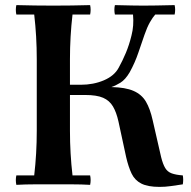

<svg xmlns="http://www.w3.org/2000/svg" viewBox="-20 -722 749 752"><path d="M44 2Q40 -17 44 -35H114Q119 -78 121.5 -121.5Q124 -165 124 -210V-490Q124 -535 121.5 -578.5Q119 -622 114 -665H44Q40 -684 44 -702Q79 -701 117 -700.5Q155 -700 189 -700Q224 -700 261.5 -700.5Q299 -701 333 -702Q337 -684 333 -665H264Q259 -622 256.5 -578.5Q254 -535 254 -490V-210Q254 -165 256.5 -121.5Q259 -78 264 -35H333Q337 -17 333 2Q299 0 261.5 0Q224 0 189 0Q155 0 117 0Q79 0 44 2ZM605 10Q559 10 533.5 -3Q508 -16 495.5 -42Q483 -68 474 -107L444 -246Q436 -282 422.5 -305Q409 -328 384 -339Q359 -350 313 -350H234V-390H296Q346 -390 387 -407.5Q428 -425 445 -457Q460 -484 473 -515Q486 -546 495 -583Q500 -602 501.5 -622.5Q503 -643 501 -665H430Q426 -684 430 -702Q472 -701 497 -700.5Q522 -700 541 -700Q561 -700 591.5 -700.5Q622 -701 664 -702Q668 -684 664 -665H588Q578 -654 567 -634.5Q556 -615 546 -586Q536 -558 522.5 -517.5Q509 -477 488 -439Q471 -410 451.5 -398Q432 -386 416 -381Q471 -380 503 -366Q535 -352 551.5 -324Q568 -296 578 -251L611 -107Q618 -79 627 -64Q636 -49 652.5 -43Q669 -37 696 -35Q699 -18 696 0Q669 4 648 7Q627 10 605 10Z"/></svg>

Font: Poltawski Nowy SemiBold
Style: Regular
Weight: 600
Version: Version 1.001;gftools[0.9.25]